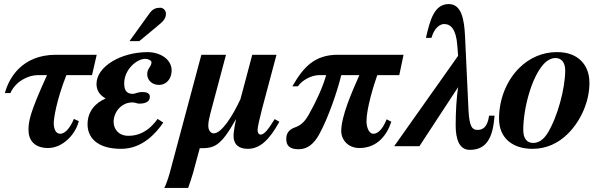

<svg xmlns="http://www.w3.org/2000/svg" viewBox="-20 -718 2974 943"><path d="M455 -449H255C89 -449 24 -336 4 -261H31C58 -321 122 -349 165 -349H211C125 -161 120 -121 120 -79C120 -31 148 9 216 9C286 9 350 -55 367 -123L343 -134C318 -75 292 -61 276 -61C253 -61 244 -86 244 -114C244 -132 255 -220 306 -349H432Z M616 -516H664L745 -583C780 -612 795 -624 795 -651C795 -667 781 -680 768 -680C748 -680 731 -676 714 -652ZM498 -234C448 -212 410 -171 410 -107C410 -47 452 13 575 13C678 13 745 -62 782 -116L754 -134C706 -67 655 -51 611 -51C562 -51 538 -84 538 -120C538 -165 574 -215 630 -215C645 -215 653 -209 663 -209C698 -209 716 -220 716 -243C716 -261 698 -266 681 -266C655 -266 644 -257 633 -257C600 -257 590 -276 590 -309C590 -375 650 -429 694 -429C706 -429 724 -422 724 -412C724 -390 703 -383 703 -354C703 -324 727 -301 761 -301C798 -301 823 -332 823 -372C823 -428 765 -462 705 -462C574 -462 454 -391 454 -306C454 -278 466 -253 498 -235Z M1329 -133C1296 -79 1277 -57 1260 -57C1249 -57 1245 -69 1245 -80C1245 -92 1255 -137 1267 -183L1338 -449H1219L1161 -231C1122 -147 1068 -63 1030 -63C1014 -63 1003 -79 1003 -100C1003 -120 1008 -140 1013 -160L1090 -449H969L814 130C806 159 795 190 787 205H904C910 188 922 154 928 132L961 10C1031 10 1062 4 1138 -131H1139C1129 -84 1127 -59 1127 -51C1127 -8 1153 13 1197 13C1257 13 1303 -31 1352 -120Z M1962 -449H1639C1526 -449 1470 -389 1416 -294H1443C1464 -325 1511 -349 1547 -349H1582C1566 -292 1533 -219 1496 -154C1477 -121 1459 -103 1428 -92C1395 -80 1386 -59 1386 -36C1386 -2 1403 15 1447 15C1491 15 1522 -13 1546 -55C1593 -139 1639 -277 1656 -349H1745C1707 -263 1656 -147 1656 -74C1656 -32 1689 9 1745 9C1833 9 1880 -54 1902 -120L1879 -132C1856 -74 1830 -61 1814 -61C1790 -61 1780 -97 1780 -122C1780 -185 1816 -302 1833 -349H1941Z M2382 -150C2373 -81 2339 -80 2325 -80C2301 -80 2285 -93 2281 -177L2264 -540C2260 -625 2246 -698 2184 -698C2113 -698 2092 -620 2072 -532H2099C2114 -584 2143 -600 2161 -600C2194 -600 2220 -575 2226 -495L2230 -444L1916 0H2040L2230 -290C2222 -240 2218 -165 2218 -102C2218 -36 2235 18 2287 18C2369 18 2401 -40 2409 -150Z M2714 -462C2646 -462 2582 -435 2531 -385C2471 -326 2431 -235 2431 -135C2431 -37 2501 13 2595 13C2662 13 2721 -13 2770 -62C2831 -123 2875 -217 2875 -311C2875 -403 2815 -462 2718 -462ZM2756 -372C2756 -285 2719 -145 2670 -65C2649 -31 2625 -16 2599 -16C2569 -16 2550 -36 2550 -80C2550 -182 2589 -335 2649 -402C2668 -423 2688 -433 2709 -433C2738 -433 2756 -410 2756 -372Z"/></svg>

Font: STIXGeneral
Style: Bold Italic
Weight: 700
Italic angle: -16.33°
Designer: MicroPress Inc., with final additions and corrections provided by Coen Hoffman, Elsevier (retired)
Version: Version 1.1.0